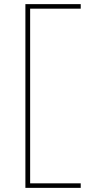

<svg xmlns="http://www.w3.org/2000/svg" viewBox="-20 -720 457 930"><path d="M103 190V-700H371V-678H116L126 -686V180L115 168H371V190Z"/></svg>

Font: Lexend Exa Thin
Style: Regular
Weight: 250
Designer: Bonnie Shaver-Troup, Thomas Jockin
Foundry: Lexend
Version: Version 1.007